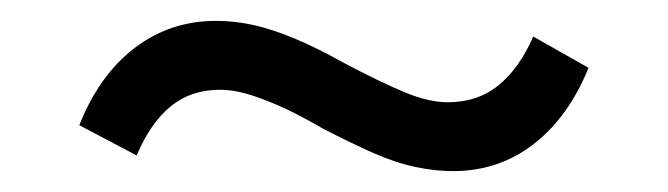

<svg xmlns="http://www.w3.org/2000/svg" viewBox="-20 -379 640 184"><path d="M414 -215Q397 -215 378 -219Q359 -223 337.5 -232.5Q316 -242 289 -256Q265 -270 246.5 -278Q228 -286 215 -289.5Q202 -293 191 -293Q163 -293 143.5 -277Q124 -261 111 -230L56 -259Q75 -307 109 -333Q143 -359 187 -359Q205 -359 223 -355Q241 -351 262.5 -342Q284 -333 309 -319Q345 -300 368 -290.5Q391 -281 409 -281Q438 -281 458 -297.5Q478 -314 491 -344L544 -314Q525 -267 491.5 -241Q458 -215 414 -215Z"/></svg>

Font: Nunito Sans 12pt ExtraLight 11pt Medium
Style: Regular
Weight: 500
Version: Version 3.101;gftools[0.9.27]